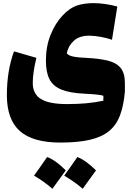

<svg xmlns="http://www.w3.org/2000/svg" viewBox="-20 -595 832 1213"><path d="M194.8 514.6Q227.5 470.2 277.8 397Q333 418 395.5 481.4Q374 511.2 353 540Q332 568.8 311 597.7Q258.3 551.3 194.8 514.6ZM385.7 514.6Q421.9 465.3 468.8 397Q523.4 418.5 586.4 481.4Q560.1 518.6 502.4 597.7Q456.1 556.6 385.7 514.6ZM687.5 -343.8Q657.7 -354.5 616.2 -362.1Q574.7 -369.6 543.5 -369.6Q481 -369.6 445.8 -336.9Q410.6 -304.2 401.9 -258.3Q407.7 -250.5 419.2 -244.9Q430.7 -239.3 454.8 -235.4Q479 -231.4 522.9 -229.5Q605 -225.6 659.7 -212.4Q714.4 -199.2 741.7 -166.3Q769 -133.3 769 -70.8V-15.6Q761.2 72.3 738.3 133.5Q715.3 194.8 669.4 232.7Q623.5 270.5 548.3 288.1Q473.1 305.7 360.8 305.7Q187.5 305.7 105.5 232.9Q23.4 160.2 23.4 5.9Q23.4 -147.9 68.4 -270.5L210 -229.5Q187 -136.2 187 -70.8Q187 -1.5 238.5 30.5Q290 62.5 402.8 62.5Q470.2 62.5 523.7 57.6Q577.1 52.7 632.8 41.5L633.3 10.3Q624.5 6.3 595.9 2.9Q567.4 -0.5 515.1 -2.9Q420.4 -7.3 366.9 -29.5Q313.5 -51.8 291.7 -96.2Q270 -140.6 270 -211.9Q270 -300.8 299.3 -374Q328.6 -447.3 374.5 -496.3Q420.4 -545.4 470.7 -561.5Q493.7 -568.8 519.3 -572Q544.9 -575.2 570.8 -575.2Q607.9 -575.2 647.2 -569.3Q686.5 -563.5 721.2 -553.7Z"/></svg>

Font: Pinar-DS1-FD Black
Style: Regular
Weight: 900
Designer: Amin Abedi
Version: Version 2.000